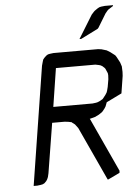

<svg xmlns="http://www.w3.org/2000/svg" viewBox="-54 -816 611 858"><g transform="rotate(-5 251.0 -387.0)"><path d="M62 0 146 -532.2 150.9 -549.8 153.8 -559.1 159.2 -565.9 168.9 -575.2 176.8 -580.1 186 -582 202.1 -584H401.9L417 -582L439.9 -575.2L455.1 -565.9L476.1 -549.8L481.9 -541L495.1 -516.1L501 -498L502 -473.1L501 -455.1L488.8 -377.9L419.9 -344.2L413.1 -326.2L407.2 -316.9L397.9 -305.2L393.1 -300.8L379.9 -292L361.8 -283.2L337.9 -276.9L339.8 -273.9L450.2 -34.2L449.2 -24.9L397 0H394L283.2 -240.2L270 -257.8L258.8 -266.1L255.9 -269L241.2 -272L225.1 -273.9H168.9L132.8 -50.8L128.9 -34.2L125 -24.9L120.1 -17.1L110.8 -7.8L103 -3.9L94.2 -2L78.1 0ZM180.2 -344.2H356L372.1 -346.2L379.9 -348.1L389.2 -352.1L402.8 -359.9L407.2 -365.2L417 -377.9L422.9 -387.2L425.8 -395L430.2 -412.1L436 -445.8L437 -463.9L436 -473.1L433.1 -480L426.8 -494.1L423.8 -498L414.1 -506.8L405.8 -511.2L397.9 -513.2L383.8 -516.1H207ZM323.2 -636.2 387.2 -740.2 397.9 -752 401.9 -755.9 415 -765.1 423.8 -770 432.1 -772 449.2 -773.9H485.8L484.9 -770L477.1 -765.1L462.9 -755.9L459 -752L449.2 -740.2L412.1 -679.2L408.2 -674.8L331.1 -636.2Z"/></g></svg>

Font: Petahja
Style: Italic
Weight: 400
Designer: T. Christopher White
Version: Version 1.1